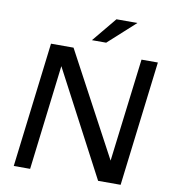

<svg xmlns="http://www.w3.org/2000/svg" viewBox="-90 -906 862 982"><g transform="rotate(10 341.0 -415.0)"><path d="M603 0 682 -649H597L531 -113L244 -649H127L48 0H133L199 -545L486 0ZM544 -830H435L330 -703H404Z"/></g></svg>

Font: Gamestation Display
Style: Italic
Weight: 400
Designer: Jonas Hecksher
Foundry: Jonas Hecksher, Playtypeª, e-types AS
Version: Version 1.003